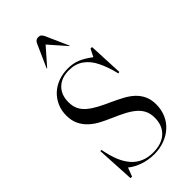

<svg xmlns="http://www.w3.org/2000/svg" viewBox="-293 -1041 1137 1137"><g transform="rotate(-45 275.5 -472.5)"><path d="M276 16Q229 16 185.5 1.5Q142 -13 110 -39L89 16H76L63 -223L72 -225Q79 -191 86.5 -165Q94 -139 102.5 -119Q111 -99 121 -83Q131 -67 143 -53Q194 4 278 4Q351 4 391 -33.5Q431 -71 431 -135Q431 -171 418 -196.5Q405 -222 381 -242Q357 -262 323 -279.5Q289 -297 247 -315Q214 -329 182 -346Q150 -363 125 -386Q100 -409 84.5 -440.5Q69 -472 69 -515Q69 -557 84.5 -592Q100 -627 127 -652.5Q154 -678 191.5 -692Q229 -706 274 -706Q315 -706 350 -692Q385 -678 427 -646L451 -694H464L474 -476L464 -473Q455 -510 444.5 -539.5Q434 -569 423 -591Q400 -639 362 -666.5Q324 -694 270 -694Q207 -694 170.5 -658.5Q134 -623 134 -562Q134 -528 146 -503Q158 -478 181.5 -458Q205 -438 238.5 -420Q272 -402 315 -383Q352 -366 384.5 -348.5Q417 -331 441 -308.5Q465 -286 479 -256Q493 -226 493 -185Q493 -141 477 -104Q461 -67 432 -40.5Q403 -14 363 1Q323 16 276 16ZM376 -794 373 -793 280 -899 187 -793 184 -794 249 -940Q258 -961 280 -961Q293 -961 299.5 -955Q306 -949 311 -940Z"/></g></svg>

Font: Libre Caslon Display
Style: Regular
Weight: 400
Designer: Pablo Impallari, Rodrigo Fuenzalida
Foundry: Pablo Impallari, Rodrigo Fuenzalida
Version: Version 1.002; ttfautohint (v1.5)